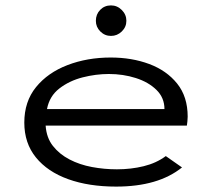

<svg xmlns="http://www.w3.org/2000/svg" viewBox="-20 -681 790 711"><path d="M410 10Q309 10 232.5 -17.5Q156 -45 113 -98Q70 -151 70 -227Q70 -305 113.5 -358.5Q157 -412 230 -440Q303 -468 390 -468Q468 -468 532.5 -444Q597 -420 636 -371.5Q675 -323 675 -249Q675 -240 674 -232Q673 -224 672 -216H149Q152 -171 176 -140.5Q200 -110 237.5 -90.5Q275 -71 320.5 -62.5Q366 -54 413 -54Q465 -54 512 -65.5Q559 -77 594 -103L654 -61Q566 10 410 10ZM154 -277H589Q589 -319 559.5 -348Q530 -377 483 -392Q436 -407 383 -407Q335 -407 286 -394.5Q237 -382 200 -353.5Q163 -325 154 -277ZM391 -548Q368 -548 351.5 -564.5Q335 -581 335 -604Q335 -628 351 -644.5Q367 -661 391 -661Q414 -661 431 -644Q448 -627 448 -604Q448 -581 431 -564.5Q414 -548 391 -548Z"/></svg>

Font: Inconsolata ExtraExpanded Thin
Style: Regular
Weight: 100
Width: 8
Monospace: yes
Designer: Raph Levien, Cyreal, Brenton Simpson
Foundry: Raph Levien, Cyreal, Google
Version: Version 3.100; ttfautohint (v1.8.4.7-5d5b)